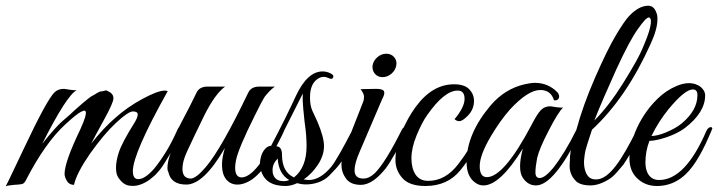

<svg xmlns="http://www.w3.org/2000/svg" viewBox="-57 -647 2513 672"><path d="M530 -328Q408 -110 408 -48Q408 -20 427 -20Q450 -20 482 -56Q530 -115 564 -193Q570 -207 576 -204Q582 -201 582 -196Q582 -190 572 -171L556 -139Q553 -133 546.5 -121.5Q540 -110 529 -93Q519 -76 510.5 -63.5Q502 -51 494 -43Q485 -32 468.5 -19.5Q452 -7 433 -0.5Q414 6 394 2.5Q374 -1 358 -24Q349 -37 349 -59Q349 -84 359 -114Q370 -148 414 -218Q425 -236 425 -246.5Q425 -257 408 -257Q392 -257 349 -217Q307 -178 258 -109Q211 -41 202 0Q185 0 177 -14Q169 -28 169 -38Q169 -80 224 -194Q237 -223 241 -237Q245 -251 243 -256Q241 -261 236 -259.5Q231 -258 227 -256Q211 -248 172 -212Q101 -147 34 -17Q29 -6 21 -3Q13 -1 -8 0Q-31 2 -37 5Q-28 -12 -12.5 -45Q3 -78 26 -126Q107 -298 134 -324Q146 -336 167 -336Q169 -336 174.5 -335Q180 -334 187 -333Q194 -332 201 -331.5Q208 -331 212 -332Q176 -313 91 -144Q114 -173 131 -192Q148 -211 158 -220L189 -247L204 -261Q210 -266 220.5 -275.5Q231 -285 236 -289Q239 -291 243 -294.5Q247 -298 252 -302Q262 -310 267.5 -312.5Q273 -315 282 -321Q292 -327 296 -327Q301 -327 309 -329.5Q317 -332 320 -328Q340 -320 340 -303Q340 -287 306 -226Q289 -195 278 -174.5Q267 -154 262 -144Q305 -199 346 -234Q387 -271 440 -300Q495 -330 520 -330Q524 -330 530 -328Z M529 -58Q529 -101 566 -162Q550 -162 557 -178L575 -213Q592 -245 606 -272.5Q620 -300 631 -323Q641 -344 670 -344H731Q696 -319 658 -243Q640 -206 626 -177Q612 -148 602 -126Q587 -95 583.5 -75Q580 -55 583 -43Q586 -31 594 -26.5Q602 -22 610 -22Q629 -22 663 -62Q717 -125 812 -323Q822 -344 851 -344H905Q894 -336 885.5 -327Q877 -318 870 -309Q859 -292 836 -245Q777 -127 769 -86Q766 -72 766 -60Q766 -27 788 -26Q841 -26 921 -193Q927 -207 933 -204Q939 -201 939 -196Q939 -191 930 -173L912 -138Q905 -123 886 -91Q869 -61 854 -45Q834 -23 814.5 -12.5Q795 -2 777.5 -1Q760 0 746.5 -8.5Q733 -17 726 -34Q720 -49 720 -72Q720 -95 730 -129Q656 -1 595 -1Q541 -1 532 -46Q529 -50 529 -58Z M1006 -19Q1013 -18 1017.5 -17.5Q1022 -17 1024 -17Q1064 -17 1103 -64Q1123 -89 1178 -195Q1180 -200 1185 -200Q1194 -201 1194 -193Q1192 -187 1185.5 -173Q1179 -159 1168 -135Q1156 -112 1144.5 -92Q1133 -72 1116 -54L1095 -32Q1079 -16 1055 -8Q1017 4 983 -6Q962 4 942 4Q871 4 856 -52Q852 -60 852.5 -74Q853 -88 857.5 -102Q862 -116 871 -126Q880 -136 892 -137Q918 -186 939.5 -229.5Q961 -273 979 -312Q1019 -397 1072 -397Q1086 -397 1099.5 -390.5Q1113 -384 1109 -376Q1106 -368 1095 -373Q1084 -378 1076 -378Q1068 -378 1062 -375Q1028 -359 1028 -306Q1028 -278 1036 -260Q1044 -242 1054 -221Q1077 -167 1077 -136Q1077 -103 1056 -71Q1035 -39 1006 -19ZM972 -26Q1016 -61 1016 -136Q1016 -152 1014.5 -173Q1013 -194 1009 -221Q1006 -248 1004.5 -265.5Q1003 -283 1002.5 -294Q1002 -305 1002.5 -311Q1003 -317 1003 -320Q965 -244 941.5 -198Q918 -152 909 -135Q930 -135 930 -105Q930 -45 972 -26ZM897 -53Q897 -45 898 -40Q905 -13 935 -13Q948 -13 955 -17Q918 -39 915 -92Q897 -74 897 -53Z M1247 -418Q1250 -435 1264 -447Q1278 -459 1295 -459Q1312 -459 1322.5 -447Q1333 -435 1330 -418Q1327 -401 1313 -389Q1299 -377 1282 -377Q1265 -377 1255 -389Q1245 -401 1247 -418ZM1215 -22Q1235 -22 1255 -41Q1292 -78 1349 -192Q1356 -206 1363 -201Q1365 -199 1365 -194.5Q1365 -190 1357 -172Q1353 -164 1349.5 -156Q1346 -148 1342 -141Q1339 -134 1333 -122.5Q1327 -111 1317 -95Q1299 -63 1284 -47Q1243 0 1206 0Q1170 0 1154 -22Q1138 -44 1138 -71Q1138 -98 1151 -130L1215 -293Q1217 -299 1217 -309Q1217 -319 1205 -335L1260 -336Q1283 -336 1287 -327.5Q1291 -319 1281 -301L1201 -114Q1184 -75 1184 -51Q1184 -22 1215 -22Z M1534 -230Q1569 -272 1569 -301Q1569 -330 1545 -330Q1498 -330 1438 -244Q1420 -219 1401 -173Q1383 -129 1383 -93Q1383 -58 1397.5 -36Q1412 -14 1442 -14Q1503 -14 1548 -74Q1571 -104 1584 -127Q1596 -148 1617 -190Q1624 -204 1629 -201.5Q1634 -199 1634 -194Q1634 -191 1620 -161Q1607 -133 1593.5 -108Q1580 -83 1555 -52Q1510 4 1432 4Q1376 4 1351.5 -23.5Q1327 -51 1327 -87Q1327 -130 1348 -183Q1359 -209 1371.5 -231.5Q1384 -254 1398 -273Q1456 -352 1532 -352Q1569 -352 1585.5 -334.5Q1602 -317 1602 -294Q1602 -260 1574 -236Q1560 -223 1550.5 -223Q1541 -223 1534 -230Z M1832 -24Q1850 -24 1879 -59Q1920 -111 1960 -192Q1964 -200 1969 -202Q1977 -205 1977 -196Q1977 -191 1974 -184Q1882 2 1819 2Q1790 2 1772 -26Q1754 -56 1773 -127Q1693 2 1635 2Q1619 2 1606 -8Q1576 -29 1576 -80Q1576 -179 1661 -279Q1710 -336 1779 -352Q1801 -357 1815 -357Q1861 -357 1893 -325Q1903 -314 1899 -304Q1895 -294 1882 -296Q1871 -332 1834 -332Q1791 -332 1728 -264Q1693 -224 1661 -170Q1622 -104 1622 -65.5Q1622 -27 1647 -27Q1707 -27 1804 -211Q1823 -248 1836 -261.5Q1849 -275 1869 -275Q1871 -275 1876.5 -274Q1882 -273 1889 -272Q1896 -271 1903 -270.5Q1910 -270 1914 -271Q1895 -252 1863 -189Q1831 -128 1823 -94Q1817 -63 1817 -43.5Q1817 -24 1832 -24Z M2029 -19Q2047 -19 2064.5 -32Q2082 -45 2099 -67.5Q2116 -90 2134 -121.5Q2152 -153 2171 -191Q2179 -205 2186 -202Q2191 -197 2188 -191L2175 -163L2161 -133Q2159 -129 2155 -121Q2151 -113 2145.5 -103.5Q2140 -94 2134.5 -85.5Q2129 -77 2125 -71Q2117 -61 2102.5 -44.5Q2088 -28 2075 -20Q2040 2 2009 2Q1978 2 1961 -11Q1949 -23 1944 -33.5Q1939 -44 1937.5 -54Q1936 -64 1937 -75Q1938 -86 1938 -99Q1941 -131 1950 -161Q1955 -176 1957.5 -184.5Q1960 -193 1961 -195Q1983 -277 2026 -376Q2069 -474 2098.5 -523.5Q2128 -573 2145 -591Q2179 -627 2212 -627Q2235 -627 2243 -594Q2244 -590 2244 -579Q2244 -545 2220 -493Q2135 -304 2015 -193Q2014 -189 2006 -165.5Q1998 -142 1992 -120Q1989 -106 1987.5 -89Q1986 -72 1989.5 -56Q1993 -40 2002 -29.5Q2011 -19 2029 -19ZM2214 -586Q2204 -586 2176 -546Q2148 -508 2100 -404Q2077 -353 2057.5 -308Q2038 -263 2023 -225Q2049 -251 2074 -283.5Q2099 -316 2124 -356Q2149 -396 2167.5 -429Q2186 -462 2197 -490Q2209 -518 2214.5 -536.5Q2220 -555 2221 -566Q2222 -577 2219.5 -581.5Q2217 -586 2214 -586Z M2216 -154Q2202 -118 2202 -78Q2202 -50 2214.5 -33.5Q2227 -17 2250 -17Q2341 -17 2415 -188Q2422 -203 2432 -202Q2436 -201 2436 -197Q2436 -195 2413 -144Q2390 -96 2368 -66Q2317 4 2242 4Q2202 4 2174 -22Q2146 -48 2146 -93Q2146 -126 2158.5 -164Q2171 -202 2193 -237.5Q2215 -273 2245 -302Q2275 -331 2311 -346Q2334 -356 2355 -356Q2376 -356 2394 -344Q2411 -330 2411 -313Q2411 -253 2339 -198Q2328 -190 2312.5 -182Q2297 -174 2277 -167Q2238 -154 2216 -154ZM2384 -314Q2384 -334 2368 -334Q2340 -334 2283 -265Q2248 -222 2223 -171Q2232 -171 2245 -174Q2258 -177 2272.5 -183Q2287 -189 2302 -197Q2317 -205 2329 -215Q2384 -261 2384 -314Z"/></svg>

Font: #9Slide05 Great Vibes
Style: Regular
Weight: 400
Designer: Robert E. Leuschke
Foundry: Robert E. Leuschke
Version: Version 1.001